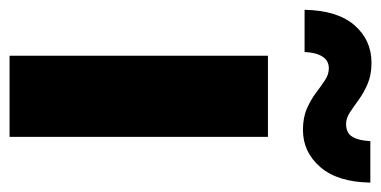

<svg xmlns="http://www.w3.org/2000/svg" viewBox="-260 -580 798 402"><g transform="rotate(90 139.0 -379.0)"><path d="M54.7 0V-541H224.6V0ZM210 -614.3Q184.1 -614.3 165.3 -622.6Q146.5 -630.9 132.3 -641.6Q118.2 -652.3 106 -660.4Q93.8 -668.5 81.1 -668.5Q64.9 -668.5 56.4 -655Q47.9 -641.6 46.9 -617.7H-41.5Q-40 -687 -9 -722.4Q22 -757.8 69.3 -757.8Q94.7 -757.8 113.5 -749.8Q132.3 -741.7 146.7 -731.2Q161.1 -720.7 173.3 -712.6Q185.5 -704.6 197.8 -704.6Q216.3 -704.6 224.4 -717.8Q232.4 -731 233.4 -755.4H320.3Q319.3 -687 287.8 -650.6Q256.3 -614.3 210 -614.3Z"/></g></svg>

Font: Inter 17pt ExtraBold
Style: Regular
Weight: 800
Version: Version 4.001;git-66647c0bb